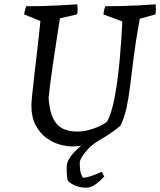

<svg xmlns="http://www.w3.org/2000/svg" viewBox="-20 -669 745 893"><path d="M381 204Q358 204 335.5 196.5Q313 189 296 172Q294 170 292 153.5Q290 137 290 109Q290 85 306 62.5Q322 40 345 19.5Q368 -1 389 -17L375 5Q362 9 346.5 10.5Q331 12 315 12Q291 12 259 3.5Q227 -5 197 -26.5Q167 -48 146.5 -85.5Q126 -123 126 -180Q126 -190 129.5 -226.5Q133 -263 139 -313.5Q145 -364 151 -416Q157 -468 161.5 -510Q166 -552 168 -571L92 -602Q94 -612 96 -621Q98 -630 102 -640Q142 -640 181 -641Q220 -642 259.5 -644Q299 -646 339 -649Q341 -637 341 -625.5Q341 -614 339 -602L259 -584Q256 -566 251 -534Q246 -502 240 -462.5Q234 -423 227.5 -379.5Q221 -336 215.5 -293.5Q210 -251 206 -215Q209 -163 223 -127.5Q237 -92 265.5 -74.5Q294 -57 339 -57Q374 -57 412.5 -70Q451 -83 478 -103Q490 -125 499 -156Q508 -187 515 -225.5Q522 -264 527.5 -307Q533 -350 537 -394.5Q541 -439 544 -483.5Q547 -528 549 -569L461 -602Q462 -612 464 -621Q466 -630 470 -640Q509 -640 548 -641Q587 -642 626 -644Q665 -646 704 -649Q705 -637 705 -625.5Q705 -614 703 -602L630 -582Q611 -477 601.5 -400.5Q592 -324 585 -267.5Q578 -211 568.5 -167.5Q559 -124 540 -84Q520 -67 495 -50Q470 -33 441 -16Q410 2 390 23.5Q370 45 360.5 62Q351 79 351 85Q351 125 357.5 141.5Q364 158 367 158Q387 156 409 148Q431 140 453 130L465 152Q456 162 442 174.5Q428 187 412.5 195.5Q397 204 381 204Z"/></svg>

Font: Labrada
Style: Italic
Weight: 400
Italic angle: -7°
Designer: Mercedes Jáuregui
Foundry: Omnibus-Type Team
Version: Version 1.000